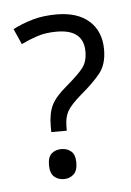

<svg xmlns="http://www.w3.org/2000/svg" viewBox="-37 -384 286 420"><g transform="rotate(-5 106.0 -174.0)"><path d="M68.4 -111.3Q68.4 -138.7 76.9 -156.5Q85.4 -174.3 109.4 -194.3Q137.7 -218.3 147.9 -231.7Q158.2 -245.1 158.2 -267.1Q158.2 -315.9 99.1 -315.9Q75.2 -315.9 56.6 -309.8Q38.1 -303.7 21 -295.4L5.9 -329.6Q25.4 -339.8 49.1 -346.7Q72.8 -353.5 102.1 -353.5Q148.4 -353.5 173.8 -330.6Q199.2 -307.6 199.2 -268.1Q199.2 -235.4 183.6 -216.1Q168 -196.8 141.6 -174.8Q117.2 -153.8 109.9 -140.6Q102.5 -127.4 102.5 -106.4V-98.1H68.4ZM57.1 -26.4Q57.1 -44.4 65.7 -51.8Q74.2 -59.1 87.4 -59.1Q99.6 -59.1 108.4 -51.8Q117.2 -44.4 117.2 -26.4Q117.2 -8.8 108.4 -1Q99.6 6.8 87.4 6.8Q74.2 6.8 65.7 -1Q57.1 -8.8 57.1 -26.4Z"/></g></svg>

Font: NotoSansOldHungarianUI
Style: Regular
Weight: 400
Designer: Monotype Design Team
Foundry: Monotype Imaging Inc.
Version: Version 1001.000; ttfautohint (v1.8.4.7-5d5b)